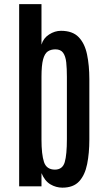

<svg xmlns="http://www.w3.org/2000/svg" viewBox="-20 -888 505 915"><path d="M277.3 6.3Q247.1 6.3 220.2 -9.5Q193.4 -25.4 177.7 -63V0H71.3V-868.2H177.7V-675.3Q186.5 -706.1 213.9 -723.6Q241.2 -741.2 270.5 -741.2Q325.7 -741.2 354.7 -711.2Q383.8 -681.2 394.8 -628.7Q405.8 -576.2 405.8 -510.7V-223.1Q405.8 -158.2 395.3 -106Q384.8 -53.7 357.2 -23.7Q329.6 6.3 277.3 6.3ZM242.2 -79.6Q278.3 -80.1 288.6 -115.5Q298.8 -150.9 298.8 -225.6V-521.5Q298.8 -561 295.7 -590.6Q292.5 -620.1 280.8 -636.5Q269 -652.8 244.1 -652.8Q222.2 -652.8 207.5 -642.8Q192.9 -632.8 185.3 -604.7Q177.7 -576.7 177.7 -521.5V-223.6Q177.7 -151.9 189.7 -115.7Q201.7 -79.6 242.2 -79.6Z"/></svg>

Font: Antonio Medium
Style: Regular
Weight: 500
Designer: Vernon Adams
Foundry: Vernon Adams
Version: Version 1.002